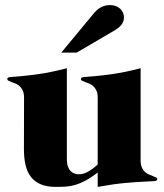

<svg xmlns="http://www.w3.org/2000/svg" viewBox="-20 -732 651 760"><path d="M222.7 -523.9 347.7 -674.8Q365.7 -696.8 381.6 -704.3Q397.5 -711.9 414.6 -711.9Q440.4 -711.9 455.6 -697.5Q470.7 -683.1 470.7 -662.1Q470.7 -647.9 461.4 -635.3Q452.1 -622.6 435.5 -612.8L283.7 -523.9ZM536.6 -97.2Q536.6 -80.1 541.5 -69.1Q546.4 -58.1 553.7 -51.5Q561 -44.9 569.6 -41.3Q578.1 -37.6 585.4 -34.9Q592.8 -32.2 597.7 -29.5Q602.5 -26.9 602.5 -22Q602.5 -16.1 590.1 -15.1Q577.6 -14.2 549.6 -12.9Q521.5 -11.7 476.6 -7.8Q431.6 -3.9 366.7 7.8V-48.8Q340.3 -28.8 318.8 -17.3Q297.4 -5.9 278.3 -0.2Q259.3 5.4 240.7 6.6Q222.2 7.8 201.7 7.8Q164.1 7.8 139.6 -3.2Q115.2 -14.2 100.8 -33.9Q86.4 -53.7 80.6 -81.1Q74.7 -108.4 74.7 -141.1L75.2 -345.2Q75.2 -362.3 70.3 -373Q65.4 -383.8 58.1 -390.6Q50.8 -397.5 42 -400.9Q33.2 -404.3 25.9 -407Q18.6 -409.7 13.7 -412.4Q8.8 -415 8.8 -419.9Q8.8 -425.8 21.2 -427Q33.7 -428.2 61.8 -430.4Q89.8 -432.6 134.8 -439Q179.7 -445.3 244.6 -461.9V-102.1Q244.6 -85.4 248.5 -74Q252.4 -62.5 259 -55.4Q265.6 -48.3 274.2 -45.2Q282.7 -42 291.5 -42Q311 -42 331.1 -54Q351.1 -65.9 366.7 -81.1V-345.2Q366.7 -362.3 361.8 -373Q356.9 -383.8 349.6 -390.6Q342.3 -397.5 333.5 -400.9Q324.7 -404.3 317.4 -407Q310.1 -409.7 305.2 -412.4Q300.3 -415 300.3 -419.9Q300.3 -425.8 312.7 -427Q325.2 -428.2 353.3 -430.4Q381.3 -432.6 426.5 -439Q471.7 -445.3 536.6 -461.9Z"/></svg>

Font: XB Zar
Style: Bold
Weight: 700
Designer: Behnam
Foundry: Irmug
Version: Version 8.005 2009